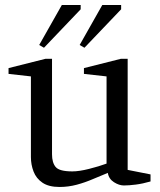

<svg xmlns="http://www.w3.org/2000/svg" viewBox="-20 -734 637 764"><path d="M217 10Q174 10 149 -7Q124 -24 113.5 -51.5Q103 -79 103 -109V-430L14 -440V-463L161 -500H187V-120Q187 -87 201.5 -69.5Q216 -52 268 -52Q295 -52 334.5 -62Q374 -72 404 -83V-430L314 -440V-463L461 -500H488V-58L579 -40V-12Q548 -3 520.5 0.5Q493 4 473 4Q454 4 433.5 -9Q413 -22 409 -46Q381 -35 350 -21.5Q319 -8 285.5 1Q252 10 217 10ZM316 -544 297 -555 387 -714H462V-697ZM155 -544 136 -555 226 -714H301V-697Z"/></svg>

Font: Manuale
Style: Regular
Weight: 400
Designer: Eduardo Tunni / Pablo Cosgaya
Foundry: Eduardo Tunni / Pablo Cosgaya
Version: Version 1.002